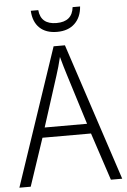

<svg xmlns="http://www.w3.org/2000/svg" viewBox="-60 -953 658 997"><g transform="rotate(-5 268.5 -455.0)"><path d="M477 0 395 -248H142L59 0H0L241 -716H300L536 0ZM297 -562Q291 -581 283 -608Q275 -635 269 -658Q263 -633 256 -608Q249 -583 242 -562L158 -300H379ZM396 -910Q392 -854 358 -821.5Q324 -789 266 -789Q208 -789 175 -820.5Q142 -852 139 -910H178Q185 -835 267 -835Q349 -835 357 -910Z"/></g></svg>

Font: Noto Sans Khmer UI SemiCondensed Light
Style: Regular
Weight: 300
Width: 4
Designer: Danh Hong and the Monotype Design Team
Foundry: Monotype Imaging Inc.
Version: Version 2.002; ttfautohint (v1.8.4.7-5d5b)